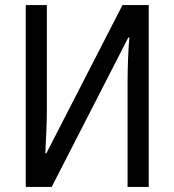

<svg xmlns="http://www.w3.org/2000/svg" viewBox="-20 -734 683 754"><path d="M81 0H183L484 -587H488Q485 -556 483 -505.5Q481 -455 481 -413V0H564V-714H461L162 -132H158Q160 -169 162 -217.5Q164 -266 164 -305V-714H81Z"/></svg>

Font: Noto Sans Display SemiCondensed
Style: Regular
Weight: 400
Width: 4
Designer: Monotype Design team
Foundry: Monotype Imaging Inc.
Version: 1.000